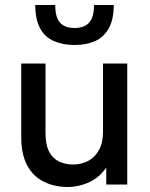

<svg xmlns="http://www.w3.org/2000/svg" viewBox="-20 -738 600 768"><path d="M251 10Q198 10 155.5 -11Q113 -32 89 -76Q65 -120 65 -188V-484H162V-206Q162 -159 176.5 -131.5Q191 -104 216 -92Q241 -80 272 -80Q306 -80 333 -94.5Q360 -109 376 -138Q392 -167 392 -211V-484H489V0H405V-132H432Q422 -90 401 -62Q380 -34 354 -18.5Q328 -3 301 3.5Q274 10 251 10ZM278 -558Q232 -558 196 -573.5Q160 -589 140.5 -624.5Q121 -660 121 -718H201Q201 -669 220 -647.5Q239 -626 278 -626Q317 -626 336.5 -647.5Q356 -669 356 -718H435Q435 -660 415 -624.5Q395 -589 360 -573.5Q325 -558 278 -558Z"/></svg>

Font: SUSE Medium
Style: Regular
Weight: 500
Designer: Rene Bieder
Foundry: SUSE
Version: Version 1.000